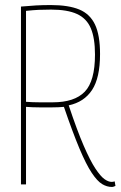

<svg xmlns="http://www.w3.org/2000/svg" viewBox="-20 -730 478 760"><path d="M423 10Q403 10 384 -1.5Q365 -13 343 -46Q321 -79 294.5 -142Q268 -205 233 -307Q222 -306 211 -305.5Q200 -305 188 -305Q161 -305 135 -305Q109 -305 83 -307V0H63V-704Q96 -707 122.5 -708.5Q149 -710 181 -710Q251 -710 293.5 -692.5Q336 -675 356 -633Q376 -591 376 -516Q376 -422 344.5 -374Q313 -326 252 -313Q285 -214 311 -154Q337 -94 357.5 -63Q378 -32 393.5 -21Q409 -10 422 -10Q427 -10 434 -12L437 6Q434 7 430.5 8.5Q427 10 423 10ZM189 -325Q275 -325 315.5 -367Q356 -409 356 -514Q356 -579 339.5 -618Q323 -657 285 -674.5Q247 -692 182 -692Q153 -692 132.5 -691Q112 -690 83 -687V-327Q110 -325 136 -325Q162 -325 189 -325Z"/></svg>

Font: Georama SemiCondensed Thin
Style: Regular
Weight: 100
Width: 4
Designer: Jean-Baptiste Levee
Foundry: Production Type
Version: Version 1.000